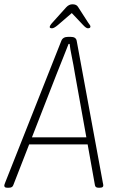

<svg xmlns="http://www.w3.org/2000/svg" viewBox="-33 -874 543 896"><path d="M0 2Q-13 2 -13 -8Q-13 -12 -8 -24L253 -683Q260 -702 285 -702H297Q322 -702 325 -683L447 -21Q448 -17 448.5 -14Q449 -11 449 -8Q449 2 433 2H426Q412 2 410 -10L376 -200H103L29 -10Q25 2 9 2ZM231 -528 116 -233H370L317 -528Q310 -571 302 -609.5Q294 -648 292 -669H287Q279 -648 263.5 -609.5Q248 -571 231 -528ZM210 -742Q199 -742 199 -748Q199 -755 213 -770L276 -840Q289 -854 305 -854Q324 -854 331 -842L378 -769Q382 -763 385.5 -758.5Q389 -754 389 -750Q389 -742 377 -742Q369 -742 355 -757L302 -813L237 -757Q219 -742 210 -742Z"/></svg>

Font: Asap Condensed Condensed Thin
Style: Italic
Weight: 100
Width: 3
Italic angle: -6°
Designer: Pablo Cosgaya
Foundry: Omnibus-Type
Version: Version 3.001; ttfautohint (v1.8.4.7-5d5b)